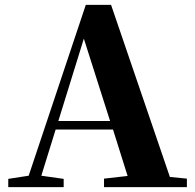

<svg xmlns="http://www.w3.org/2000/svg" viewBox="-20 -770 801 790"><path d="M325 -611 433 -272H220ZM408 0H749V-35L679 -42L437 -750H333L98 -47L14 -34V0H242V-34L150 -47L209 -237H445L505 -46L408 -35Z"/></svg>

Font: GenKiMin2 TW H
Style: Regular
Weight: 900
Version: Version 2.100;PS 2.1;hotconv 16.6.51;makeotf.lib2.5.65220 DE